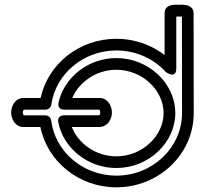

<svg xmlns="http://www.w3.org/2000/svg" viewBox="-20 -776 876 821"><path d="M406 -233C439.4 -233.9 458.6 -265.3 458.6 -295C458.6 -323.7 439.6 -355.8 408.7 -357C399.5 -357.3 354.9 -357.2 289 -357.1C318 -424.9 391.2 -477.7 477.6 -477.7C590.1 -477.7 679.6 -388.7 679.6 -292.6C679.6 -196.5 590.1 -107.5 477.6 -107.5C389.6 -107.5 315 -161.8 287 -233ZM404.4 -283H253.9C246.9 -283 224.1 -280.4 229.3 -253.3C250.1 -144.1 354.1 -57.5 477.6 -57.5C615.4 -57.5 729.6 -165.7 729.6 -292.6C729.6 -419.5 615.4 -527.7 477.6 -527.7C356.1 -527.7 253.7 -444 230.4 -337.5C229.1 -331.2 226 -307.1 254.9 -307.1C327.2 -307.2 397 -307.1 404.6 -307.1C405.9 -305.9 408.6 -301.7 408.6 -295C408.6 -287.5 405.2 -283.5 404.4 -283ZM807.8 -718.7C807.8 -762.6 751.1 -755.6 742.6 -755.5C735.5 -755.4 683.8 -761.6 683.8 -719.7L683.8 -540.9C628.3 -583.3 555.5 -610.2 477.6 -610.2C319 -610.2 185.3 -502.9 153.7 -357.1C112.7 -357.1 80.6 -357 80.6 -357C46.5 -357.1 27.6 -324.3 27.6 -295C27.6 -265.9 46.3 -232.9 80.6 -232.9H152.7C181.8 -86.5 316.5 25 477.6 25C659 25 808.4 -116.3 808.4 -292.6ZM757.9 -704.6 758.4 -292.6C758.4 -145.9 633.3 -25 477.6 -25C333.3 -25 215.1 -129 198.8 -261C197.2 -274.1 184.9 -282.9 174 -282.9H81.7C80.4 -284.1 77.6 -288.3 77.6 -295C77.6 -301.8 80.7 -306.1 81.8 -307C88.7 -307.1 126.8 -307.1 174.6 -307.1C187 -307.1 197.7 -316.7 199.4 -328.6C217.7 -458.5 334.9 -560.2 477.6 -560.2C562.7 -560.2 638.8 -524 690.2 -467.2C690.2 -467.2 733.8 -435.6 733.8 -484L733.8 -705C741.2 -705.8 750.9 -705.5 757.9 -704.6Z"/></svg>

Font: Hi.
Style: Regular
Weight: 400
Designer: Mew Too, Robert Jablonski
Foundry: Cannot Into Space Fonts
Version: Version 1.996